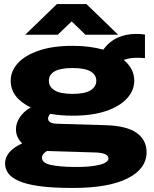

<svg xmlns="http://www.w3.org/2000/svg" viewBox="-20 -754 761 951"><path d="M341 177Q241 177 175.5 168Q110 159 72.5 142Q35 125 20 103Q5 81 5 56Q5 -5 90 -44Q59 -73 59 -114Q59 -143 77.5 -172Q96 -201 132 -222Q33 -270 33 -354Q33 -402 68.5 -441Q104 -480 172.5 -503.5Q241 -527 340 -527Q384 -527 422 -522Q460 -517 491 -508Q523 -550 564 -568Q605 -586 654 -586Q676 -586 698 -583V-466Q671 -469 644.5 -467.5Q618 -466 593 -457Q645 -414 645 -354Q645 -306 609 -266.5Q573 -227 505 -204Q437 -181 340 -181Q281 -181 229 -190Q218 -178 218 -166Q218 -156 228 -149Q238 -142 263 -141L502 -134Q607 -131 656.5 -96Q706 -61 706 0Q706 82 612 129.5Q518 177 341 177ZM340 -289Q401 -289 429 -307Q457 -325 457 -354Q457 -383 429 -400Q401 -417 340 -417Q279 -417 250.5 -400.5Q222 -384 222 -354Q222 -324 250.5 -306.5Q279 -289 340 -289ZM346 73Q423 74 470 63Q517 52 517 30Q517 2 444 1L212 -6Q188 9 188 27Q188 53 230 62.5Q272 72 346 73ZM105 -582 262 -734H408L565 -582H403L335 -648L266 -582Z"/></svg>

Font: Special Gothic Expanded One
Style: Regular
Weight: 400
Designer: Alistair McCready
Foundry: Monolith
Version: Version 1.010; ttfautohint (v1.8.4.7-5d5b)